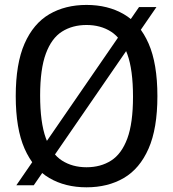

<svg xmlns="http://www.w3.org/2000/svg" viewBox="-20 -770 720 799"><path d="M340 9.5Q251.5 9.5 185.2 -29.2Q119 -68 82.2 -151.5Q45.5 -235 45.5 -370Q45.5 -505 82.2 -588.5Q119 -672 185.2 -710.8Q251.5 -749.5 340 -749.5Q429 -749.5 495.5 -710.8Q562 -672 598.5 -588.5Q635 -505 635 -370Q635 -235 598.2 -151.5Q561.5 -68 495.2 -29.2Q429 9.5 340 9.5ZM340 -74Q399 -74 442.5 -101.8Q486 -129.5 509.8 -193.5Q533.5 -257.5 533.5 -367.5Q533.5 -479.5 509.8 -544.8Q486 -610 442.5 -638Q399 -666 340 -666Q281.5 -666 238 -638.5Q194.5 -611 170.8 -546.8Q147 -482.5 147 -372.5Q147 -260.5 170.8 -195Q194.5 -129.5 238 -101.8Q281.5 -74 340 -74ZM120.5 1H48L558.5 -740.5H631Z"/></svg>

Font: Encode Sans Semi Condensed Medium
Style: Regular
Weight: 500
Width: 4
Designer: Multiple Designers
Foundry: Impallari Type
Version: Version 3.000; ttfautohint (v1.8.3) -l 8 -r 50 -G 200 -x 14 